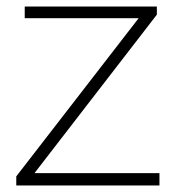

<svg xmlns="http://www.w3.org/2000/svg" viewBox="-20 -570 540 590"><path d="M470 -38V0H30V-28L406 -514H56V-550H462V-525L86 -38Z"/></svg>

Font: Krub ExtraLight
Style: Regular
Weight: 275
Designer: Ekaluck Peanpanawate
Foundry: Cadson Demak Co.,Ltd.
Version: Version 1.000; ttfautohint (v1.6)